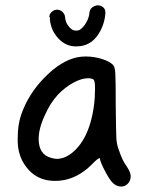

<svg xmlns="http://www.w3.org/2000/svg" viewBox="-20 -685 561 725"><path d="M168 -621.1H166Q167 -632.8 175.8 -640.6Q184.6 -648.4 195.8 -648.4Q207 -648.4 215.8 -640.1Q224.6 -631.8 225.6 -621.1Q226.6 -598.6 243.2 -581.1Q253.9 -569.3 266.6 -569.3Q273.4 -569.3 279.3 -571.3Q293.9 -580.1 305.2 -599.1Q316.4 -618.2 317.4 -635.7Q319.3 -654.3 335 -661.1Q342.8 -665 350.1 -665Q357.4 -665 364.3 -661.1Q378.9 -653.3 377.9 -635.7Q375 -590.8 350.1 -553.7Q325.2 -516.6 283.2 -510.7Q275.4 -509.8 266.6 -509.8Q229.5 -509.8 202.1 -538.1Q168.9 -572.3 168 -621.1ZM272.5 -468.8Q287.1 -471.7 303.7 -471.7Q335 -471.7 364.7 -462.4Q394.5 -453.1 407.2 -439.5Q414.1 -432.6 415.5 -406.7Q417 -380.9 417 -287.1Q418 -187.5 419.4 -162.1Q420.9 -136.7 430.7 -113.3Q442.4 -78.1 458 -57.6Q472.7 -35.2 473.6 -20.5Q473.6 -2.9 462.9 8.3Q452.1 19.5 437.5 19.5Q418 19.5 402.3 2Q390.6 -11.7 374 -43.9Q357.4 -76.2 357.4 -86.9Q357.4 -87.9 356.4 -87.9Q349.6 -87.9 326.2 -63.5Q272.5 -9.8 207 -2.9Q200.2 -2 187.5 -2Q104.5 -2 63.5 -79.1Q47.9 -111.3 46.9 -147.5V-164.1Q46.9 -212.9 59.6 -251Q86.9 -330.1 148.9 -393.1Q210.9 -456.1 272.5 -468.8ZM333 -384.8Q325.2 -389.6 312.5 -389.6Q288.1 -389.6 256.8 -372.6Q225.6 -355.5 199.2 -328.1Q168.9 -294.9 150.4 -252Q126 -201.2 126 -160.2Q126 -101.6 172.9 -88.9Q183.6 -85.9 193.4 -85Q232.4 -85 268.1 -122.6Q303.7 -160.2 321.3 -221.7Q338.9 -281.2 338.9 -351.6Q338.9 -379.9 333 -384.8Z"/></svg>

Font: sage sans
Style: Regular
Weight: 400
Version: Version 001.032